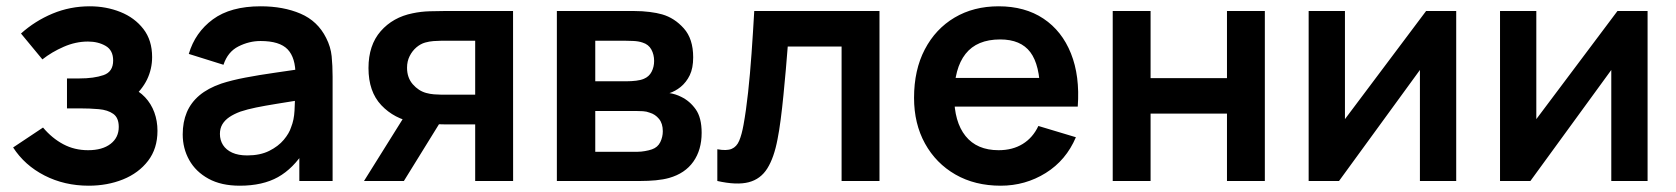

<svg xmlns="http://www.w3.org/2000/svg" viewBox="-20 -575 5324 610"><path d="M261.8 15Q184.8 15 121.5 -17.4Q58.2 -49.8 21.7 -106.5L116.7 -169.8Q145.4 -135.7 181 -116.8Q216.5 -97.8 260 -97.8Q305.2 -97.8 331.3 -117.9Q357.3 -137.9 357.3 -171.7Q357.3 -200.9 339.8 -213.3Q322.3 -225.7 293.8 -228.2Q265.3 -230.7 232.8 -230.7H192.8V-325.8H232.7Q278.2 -325.8 308.8 -336.3Q339.5 -346.8 339.5 -382.8Q339.5 -415.4 315.6 -429.2Q291.7 -443 259.5 -443Q220.5 -443 182.5 -426.4Q144.4 -409.8 114.7 -386.3L46.7 -468.5Q91.2 -508.5 147 -531.8Q202.8 -555 265.3 -555Q317.3 -555 362.6 -536.9Q407.8 -518.8 435.6 -482.9Q463.3 -447 463.3 -393.8Q463.3 -356.1 447.3 -322.6Q431.2 -289.1 395.7 -258.8L393.8 -298Q421.4 -286.7 440.8 -266.1Q460.2 -245.5 470.3 -218.1Q480.3 -190.8 480.3 -159.3Q480.3 -103 450.4 -64Q420.5 -25.1 370.8 -5Q321.1 15 261.8 15Z M741.7 15Q682.8 15 642.4 -7.2Q601.9 -29.4 581.2 -66.5Q560.5 -103.5 560.5 -148Q560.5 -187.2 573.5 -218.2Q586.6 -249.2 613.6 -272Q640.7 -294.8 683.3 -309.5Q716.2 -320.2 759.7 -328.5Q803.2 -336.8 854.6 -344.1Q905.9 -351.4 962.2 -359.8L918.8 -335.7Q919.2 -391.6 893.9 -418.1Q868.5 -444.7 807.8 -444.7Q771.5 -444.7 737.5 -427.5Q703.6 -410.4 690 -369.2L579.8 -403.7Q599.9 -472 656.3 -513.5Q712.7 -555 808.2 -555Q880.2 -555 934.8 -531.6Q989.4 -508.2 1016.2 -454.5Q1030.7 -426.2 1033.7 -396.4Q1036.7 -366.7 1036.7 -331.3V0H931V-117.2L948.5 -97.8Q912 -39.6 863.2 -12.3Q814.4 15 741.7 15ZM765.5 -81.2Q806.5 -81.2 835.4 -95.7Q864.3 -110.2 881.7 -131Q899 -151.8 904.8 -170.7Q914.2 -193.7 915.7 -223.4Q917.2 -253.1 917.2 -271.7L954.2 -260.5Q899.3 -251.8 860.3 -245.4Q821.2 -239.1 793.4 -233.4Q765.6 -227.7 744 -220.5Q723.2 -212.8 708.7 -203Q694.2 -193.1 686.4 -180Q678.7 -166.9 678.7 -149.5Q678.7 -129.8 688.5 -114.3Q698.4 -98.8 717.7 -90Q737 -81.2 765.5 -81.2Z M1610.2 0H1489.7V-179.8H1392.8Q1374.7 -179.8 1346.9 -180.9Q1319.2 -181.9 1295 -186.2Q1232.4 -197.5 1191.5 -240.7Q1150.7 -283.8 1150.7 -358.7Q1150.7 -431.5 1189.5 -475.9Q1228.4 -520.3 1291 -532.8Q1317.2 -538.4 1345 -539.2Q1372.8 -540 1391.2 -540H1610ZM1263.2 0H1136.5L1265.7 -206.7H1391ZM1380.7 -274.3H1489.7V-445.5H1380.7Q1370.8 -445.5 1357.4 -444.5Q1344 -443.5 1330.7 -439.8Q1316 -435.6 1302.9 -424.5Q1289.8 -413.3 1281.5 -396.8Q1273.2 -380.3 1273.2 -359.7Q1273.2 -328.2 1291.5 -307.2Q1309.8 -286.3 1333.8 -279.7Q1346.2 -276.3 1358.8 -275.3Q1371.4 -274.3 1380.7 -274.3Z M2014.5 0H1749.2V-540H1994.5Q2021.2 -540 2044.2 -537Q2067.2 -534.1 2083.7 -529.3Q2122.8 -518.1 2152.5 -484.9Q2182.3 -451.7 2182.3 -392.8Q2182.3 -358.6 2171.5 -336.2Q2160.8 -313.9 2142.5 -298.8Q2133.9 -291.9 2124.9 -287Q2115.9 -282 2107 -279.2Q2126.8 -276.2 2144.2 -267.3Q2171.6 -254.1 2190.4 -227.6Q2209.2 -201.1 2209.2 -153Q2209.2 -98.7 2182.8 -61.4Q2156.5 -24.1 2106 -9.7Q2087.5 -4.5 2063.5 -2.2Q2039.5 0 2014.5 0ZM1871.2 -222.3V-92.8H2006.2Q2016.7 -92.8 2029.1 -95Q2041.5 -97.1 2051.3 -100.5Q2069.7 -106.9 2077.8 -123.5Q2085.8 -140 2085.8 -158Q2085.8 -182.7 2073.7 -197.3Q2061.6 -212 2044.3 -217Q2034.4 -221 2022.8 -221.7Q2011.2 -222.3 2003.5 -222.3ZM1871.2 -445.5V-316.8H1971.2Q1986.4 -316.8 2001.1 -318.6Q2015.8 -320.3 2026 -324.8Q2042.2 -331.6 2050.2 -347Q2058.2 -362.5 2058.2 -381.3Q2058.2 -401.6 2049.4 -417.7Q2040.6 -433.8 2021.7 -439.7Q2008.9 -444.2 1991.2 -444.9Q1973.4 -445.5 1968.7 -445.5Z M2259 0V-100.8Q2288.7 -95.3 2304.6 -102.1Q2320.5 -108.8 2328.5 -127.9Q2336.6 -146.9 2342.3 -178.7Q2350.4 -223.1 2356.7 -281Q2363 -338.8 2367.7 -404.9Q2372.4 -470.9 2376.3 -540H2774.2V0H2653.8V-427.2H2482.7Q2480.2 -394.4 2476.7 -354.3Q2473.2 -314.2 2469.1 -273Q2465.1 -231.9 2460.3 -195.3Q2455.6 -158.8 2450.3 -132.7Q2439.2 -73.9 2417.8 -39.9Q2396.5 -5.8 2358.5 4Q2320.5 13.8 2259 0Z M3159.3 15Q3077.4 15 3015.5 -20.5Q2953.6 -56.1 2918.8 -119Q2884 -182 2884 -264.2Q2884 -352.7 2918.1 -417.9Q2952.2 -483.2 3012.7 -519.1Q3073.2 -555 3152.7 -555Q3236.4 -555 3295.2 -515.8Q3353.9 -476.7 3382.5 -405.2Q3411.2 -333.7 3404.1 -236.3H3284.5V-280.3Q3284 -368.5 3253.5 -409.1Q3223 -449.7 3157.7 -449.7Q3083.8 -449.7 3047.6 -403.8Q3011.5 -358 3011.5 -270Q3011.5 -187.8 3047.6 -142.8Q3083.8 -97.8 3152.7 -97.8Q3197.2 -97.8 3229.3 -117.7Q3261.5 -137.5 3279 -174.8L3398.2 -139Q3367.2 -65.8 3302.4 -25.4Q3237.5 15 3159.3 15ZM3345.2 -236.3H2973.5V-327.5H3345.2Z M3635.5 0H3515.2V-540H3635.5V-326.8H3878.2V-540H3998.5V0H3878.2V-214H3635.5Z M4510.8 -540H4606.5V0H4491.2V-352.7L4234.2 0H4137.7V-540H4253V-196.5Z M5118.8 -540H5214.5V0H5099.2V-352.7L4842.2 0H4745.7V-540H4861V-196.5Z"/></svg>

Font: Manrope Variable Light
Style: Regular
Weight: 200
Designer: Mikhail Sharanda
Foundry: Mikhail Sharanda
Version: Version 4.505